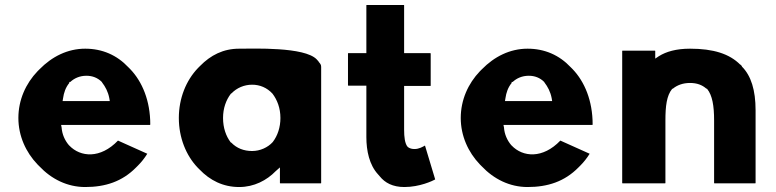

<svg xmlns="http://www.w3.org/2000/svg" viewBox="-20 -731 3126 773"><path d="M259 -397V-401H263C279 -416 301 -426 328 -426C352 -426 373 -418 390 -401L391 -399C404 -382 415 -362 420 -336L422 -324H232L234 -336C237 -357 244 -379 259 -397ZM257 -147C241 -166 230 -190 228 -218L226 -228H584L585 -230C585 -325 553 -402 504 -453L497 -460C451 -509 392 -535 323 -535C252 -535 189 -503 139 -452L131 -444C84 -395 54 -329 54 -256C54 -184 84 -118 131 -69L138 -62C187 -10 251 22 323 22C404 22 472 0 528 -57L536 -65C549 -78 561 -93 573 -112L455 -165C384 -91 304 -98 259 -145Z M1263 -483 1255 -492C1206 -543 1001 -535 943 -535C879 -535 828 -509 785 -465L777 -457C729 -407 700 -335 700 -256C700 -177 729 -105 776 -56L783 -49C825 -5 878 22 943 22C1003 22 1054 -5 1090 -42L1107 -57V6L1108 7H1272L1273 6V-462C1273 -471 1269 -475 1263 -482ZM911 -355H912C933 -377 963 -390 995 -390C1026 -390 1055 -378 1077 -354C1096 -329 1109 -296 1109 -256C1109 -219 1098 -185 1078 -159C1058 -137 1027 -123 995 -123C962 -123 933 -134 911 -157H910L908 -159C890 -183 878 -216 878 -256C878 -295 890 -328 909 -353ZM1255 -488V-487Z M1381 -516V-388L1382 -386H1455V-179C1455 -124 1467 -67 1502 -29L1509 -21C1530 5 1561 22 1608 22C1670 22 1722 -3 1731 -8L1732 -9L1691 -145C1682 -140 1667 -131 1649 -131C1639 -131 1630 -133 1622 -139V-140L1620 -141C1610 -155 1607 -179 1607 -209V-385H1713L1714 -386V-515L1713 -517H1607V-710L1606 -711H1456L1455 -710V-517H1382Z M2040 -397V-401H2044C2060 -416 2082 -426 2109 -426C2133 -426 2154 -418 2171 -401L2172 -399C2185 -382 2196 -362 2201 -336L2203 -324H2013L2015 -336C2018 -357 2025 -379 2040 -397ZM2038 -147C2022 -166 2011 -190 2009 -218L2007 -228H2365L2366 -230C2366 -325 2334 -402 2285 -453L2278 -460C2232 -509 2173 -535 2104 -535C2033 -535 1970 -503 1920 -452L1912 -444C1865 -395 1835 -329 1835 -256C1835 -184 1865 -118 1912 -69L1919 -62C1968 -10 2032 22 2104 22C2185 22 2253 0 2309 -57L2317 -65C2330 -78 2342 -93 2354 -112L2236 -165C2165 -91 2085 -98 2040 -145Z M2659 -246C2659 -304 2664 -346 2686 -373L2688 -374H2689C2706 -388 2729 -397 2758 -397C2786 -397 2807 -389 2824 -374H2826L2827 -373C2848 -347 2855 -305 2855 -246V6L2856 7H3021L3022 6V-287C3022 -368 3004 -426 2967 -463V-464L2965 -467L2961 -471H2960C2917 -514 2853 -535 2758 -535C2702 -535 2662 -523 2633 -505L2618 -495V-526L2617 -527H2486L2485 -526V6L2486 7H2658L2659 6Z"/></svg>

Font: Hussar Woodtype
Style: SeBd
Weight: 900
Foundry: Cannot Into Space Fonts
Version: Version 1.07